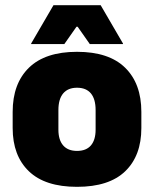

<svg xmlns="http://www.w3.org/2000/svg" viewBox="-20 -708 596 743"><path d="M278 15Q154.5 15 91.8 -45.2Q29 -105.5 29 -212.5V-275Q29 -384.5 92 -446Q155 -507.5 278 -507.5Q401.5 -507.5 464.2 -446Q527 -384.5 527 -275V-212.5Q527 -105.5 464.5 -45.2Q402 15 278 15ZM278 -124Q313.5 -124 331.8 -145.2Q350 -166.5 350 -206V-282Q350 -324.5 331.8 -346.5Q313.5 -368.5 278 -368.5Q243 -368.5 224.5 -346.5Q206 -324.5 206 -282V-206Q206 -166.5 224.5 -145.2Q243 -124 278 -124ZM187 -688H369.5L456 -539.5V-537.5H327.5L280.5 -604.5H276L229 -537.5H100.5V-539.5Z"/></svg>

Font: Anek Tamil ExtraBold
Style: Regular
Weight: 800
Designer: Aadarsh Rajan (Tamil), Yesha Goshar (Latin)
Foundry: Ek Type
Version: Version 1.003